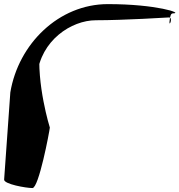

<svg xmlns="http://www.w3.org/2000/svg" viewBox="-77 -672 885 948"><path d="M169.1 -42C169 -42 101.9 -257.1 120 -435.4C138.1 -613.8 88.2 -122.1 106.3 -300.4C123.7 -472.3 275.3 -572 396.5 -572C534.3 -572 757 -585.9 757 -585.9C779.5 -585.9 756.8 -535.1 760 -566.5C763.2 -597.8 767.5 -606.1 778 -606.1C828.5 -606.1 697.9 -651.7 455.6 -651.7C213.4 -651.7 14.1 -455.6 -26 -215.9C-26 -215.9 -56.5 214.5 -56.6 214.5C-58.8 237 51.8 256.5 83.2 256.5C114.5 256.5 166.7 -19.5 169.1 -42Z"/></svg>

Font: AnarchicType
Style: Slant
Weight: 400
Version: Version Something